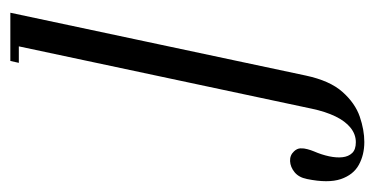

<svg xmlns="http://www.w3.org/2000/svg" viewBox="-272 -342 707 362"><g transform="rotate(-90 81.0 -161.5)"><path d="M119.1 61.8Q109.4 107.5 88.1 131.3Q66.9 155.1 41.6 163.8Q16.4 172.4 -6.2 172.4Q-30.4 172.4 -49.2 162.1Q-68.1 151.8 -76.2 128Q-84.2 104.2 -76 64.2Q-73 48.9 -63.2 40.9Q-53.5 33 -42.4 32.4Q-31.2 31.9 -23.9 39.8Q-18.5 45.4 -18.2 52Q-17.9 58.6 -19.8 65.2Q-21.6 71.9 -23.9 77.4Q-30.2 91.9 -33.2 106Q-36.2 120.1 -34.9 131.4Q-33.6 142.6 -27 149.5Q-20.4 156.4 -6.6 156.4Q8.2 156.4 20.7 146.4Q33.1 136.4 42.1 117.8Q51.1 99.1 56.5 73.6L177.5 -495H237.5ZM143 -479 146.6 -495H183.8L186.4 -479Z"/></g></svg>

Font: Emberly Black
Style: Italic
Weight: 900
Italic angle: -12°
Designer: Rajesh Rajput
Foundry: Rajesh Rajput
Version: Version 1.000